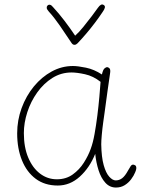

<svg xmlns="http://www.w3.org/2000/svg" viewBox="-20 -832 636 861"><path d="M57 -234Q57 -293 77 -347.5Q97 -402 132 -444.5Q167 -487 212 -511.5Q257 -536 307 -536Q329 -536 365.5 -528.5Q402 -521 437 -498Q442 -520 449 -525.5Q456 -531 460 -531Q465 -531 470.5 -526Q476 -521 474 -506Q469 -473 462 -422.5Q455 -372 449 -327Q447 -313 443 -284.5Q439 -256 436.5 -228Q434 -200 434 -185Q435 -127 445 -91.5Q455 -56 470 -39.5Q485 -23 499 -23Q515 -23 528 -33Q541 -43 554 -67Q560 -78 566 -87Q572 -96 581 -93Q588 -91 590 -86Q592 -81 591 -74.5Q590 -68 586 -59Q580 -44 568 -28Q556 -12 539 -1.5Q522 9 500 9Q472 9 452.5 -12.5Q433 -34 422 -68.5Q411 -103 407 -142Q382 -80 338 -40Q294 0 239 0Q181 0 140.5 -30Q100 -60 78.5 -113Q57 -166 57 -234ZM87 -235Q87 -172 106.5 -125.5Q126 -79 159.5 -53.5Q193 -28 235 -28Q276 -28 306 -49.5Q336 -71 356 -102.5Q376 -134 387 -165Q397 -192 404 -231Q411 -270 416.5 -313.5Q422 -357 425.5 -397Q429 -437 431 -465Q398 -491 361.5 -499Q325 -507 301 -507Q254 -507 215 -482.5Q176 -458 147 -417.5Q118 -377 102.5 -329Q87 -281 87 -235ZM419 -797Q426 -807 432.5 -810.5Q439 -814 446 -809Q452 -805 450 -797Q448 -789 440 -778Q424 -754 405.5 -729.5Q387 -705 367 -681.5Q347 -658 328 -638Q325 -635 321.5 -633Q318 -631 314 -631Q309 -631 305.5 -634Q302 -637 299 -642Q274 -680 248 -717.5Q222 -755 199 -780Q190 -790 189.5 -796.5Q189 -803 193 -807Q198 -812 204.5 -810.5Q211 -809 218 -800Q244 -772 269.5 -738.5Q295 -705 317 -672Q333 -686 353 -710.5Q373 -735 391.5 -759.5Q410 -784 419 -797Z"/></svg>

Font: Playpen Sans Thin
Style: Regular
Weight: 250
Designer: Laura Meseguer, Veronika Burian, José Scaglione
Foundry: TypeTogether
Version: Version 1.001